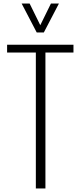

<svg xmlns="http://www.w3.org/2000/svg" viewBox="-20 -1062 454 1082"><path d="M182 0V-766H20V-810H394V-766H236V0ZM187 -879 102 -1042H147L207 -920L267 -1042H312L227 -879Z"/></svg>

Font: Oswald ExtraLight
Style: Regular
Weight: 250
Designer: Vernon Adams
Foundry: Vernon Adams
Version: Version 4.100; ttfautohint (v1.8.1.43-b0c9)